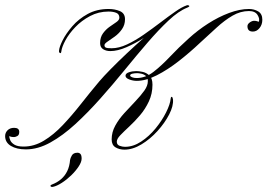

<svg xmlns="http://www.w3.org/2000/svg" viewBox="-80 -583 1042 748"><path d="M122 136Q143 128 158 115Q173 102 182 83.5Q191 65 193 40Q194 33 200 22.5Q206 12 222 12Q229 12 233.5 17Q238 22 238 35Q238 48 226.5 65.5Q215 83 197.5 100Q180 117 160.5 129.5Q141 142 126 145Q119 146 117 142.5Q115 139 122 136ZM21 -1Q-15 -1 -37.5 -14.5Q-60 -28 -60 -53Q-60 -66 -50.5 -75.5Q-41 -85 -25 -85Q-5 -85 -5 -69Q-5 -57 -12.5 -53Q-20 -49 -25 -49Q-35 -49 -39.5 -51Q-44 -53 -44 -53Q-44 -46 -40 -36.5Q-36 -27 -24 -19.5Q-12 -12 12 -12Q53 -12 91 -35Q129 -58 164.5 -95.5Q200 -133 235 -177.5Q270 -222 306 -265Q323 -285 351.5 -314Q380 -343 414 -375Q448 -407 481 -436Q514 -465 539 -485Q547 -491 552 -493Q557 -495 555 -490Q554 -487 532.5 -471Q511 -455 479 -434.5Q447 -414 412.5 -399Q378 -384 350 -384Q333 -384 321.5 -391.5Q310 -399 310 -415Q310 -438 321.5 -453.5Q333 -469 347.5 -479Q362 -489 373.5 -497Q385 -505 385 -514Q385 -528 373 -533Q361 -538 343 -538Q304 -538 271 -520.5Q238 -503 213.5 -477.5Q189 -452 175 -426Q161 -400 159 -383Q158 -374 153.5 -376.5Q149 -379 150 -386Q151 -400 164 -426Q177 -452 201.5 -480.5Q226 -509 261.5 -528.5Q297 -548 343 -548Q368 -548 387.5 -539.5Q407 -531 407 -508Q407 -486 395 -469Q383 -452 367 -440.5Q351 -429 339 -421Q327 -413 327 -407Q327 -400 332.5 -397.5Q338 -395 355 -395Q383 -395 415 -410Q447 -425 480 -448Q513 -471 544.5 -495Q576 -519 602.5 -537.5Q629 -556 647 -562Q652 -564 656.5 -561Q661 -558 649 -553Q616 -540 577 -503.5Q538 -467 494.5 -416.5Q451 -366 405 -309.5Q359 -253 310.5 -198.5Q262 -144 213.5 -99.5Q165 -55 116.5 -28Q68 -1 21 -1ZM884 -481Q884 -489 893 -495.5Q902 -502 910 -502Q917 -502 922.5 -500Q928 -498 928 -498Q933 -509 923.5 -524.5Q914 -540 890 -540Q857 -540 826 -522Q795 -504 764 -475.5Q733 -447 698 -415Q660 -379 616.5 -345Q573 -311 530.5 -289.5Q488 -268 453 -268Q438 -268 423.5 -273.5Q409 -279 409 -288Q409 -297 422.5 -301.5Q436 -306 451 -306Q461 -306 475.5 -303Q490 -300 502 -289Q514 -278 514 -253Q514 -218 500 -188Q486 -158 465.5 -134Q445 -110 424 -90.5Q403 -71 389 -56.5Q375 -42 375 -31Q375 -19 386 -15Q397 -11 407 -11Q439 -11 470 -31.5Q501 -52 526 -82.5Q551 -113 567 -145Q583 -177 585 -199Q586 -207 589.5 -205.5Q593 -204 594 -195Q596 -170 579 -137Q562 -104 533.5 -72.5Q505 -41 471 -20.5Q437 0 405 0Q385 0 370 -9Q355 -18 355 -40Q355 -68 369 -93.5Q383 -119 404.5 -142.5Q426 -166 447 -188Q468 -210 482 -229.5Q496 -249 496 -267Q496 -281 488 -287.5Q480 -294 470 -296Q460 -298 454 -298Q445 -298 436 -296Q427 -294 427 -289Q427 -285 434.5 -282Q442 -279 452 -279Q487 -279 518 -303Q549 -327 582.5 -362.5Q616 -398 655 -433Q690 -465 730.5 -491Q771 -517 812.5 -532.5Q854 -548 890 -548Q910 -548 926 -538.5Q942 -529 942 -506Q942 -487 931 -473.5Q920 -460 905 -460Q884 -460 884 -481Z"/></svg>

Font: Kapakana
Style: Regular
Weight: 400
Designer: Kousuke Nagai
Version: Version 1.002